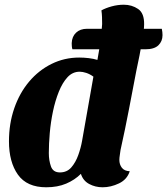

<svg xmlns="http://www.w3.org/2000/svg" viewBox="-20 -774 709 814"><path d="M176 20Q94 20 56 -33.5Q18 -87 18 -175Q18 -250 40.5 -315Q63 -380 103.5 -428Q144 -476 198.5 -503Q253 -530 316 -530Q336 -530 356.5 -527.5Q377 -525 393 -520Q401 -563 406 -601Q411 -639 413 -672Q413 -687 412.5 -701.5Q412 -716 410 -730Q428 -740 453.5 -747Q479 -754 505 -754Q539 -754 565.5 -736Q592 -718 591 -670Q591 -649 582 -596Q573 -543 558 -474Q543 -396 527 -312Q511 -228 491 -138Q490 -129 488 -117Q486 -105 486 -96Q486 -77 496.5 -63Q507 -49 530 -48Q519 -13 484.5 3.5Q450 20 415 20Q384 20 358 6Q332 -8 323 -37Q297 -11 260.5 4.5Q224 20 176 20ZM234 -43Q264 -43 282.5 -64.5Q301 -86 312 -117Q323 -148 328 -177L376 -449Q361 -460 345.5 -465Q330 -470 318 -470Q288 -470 266.5 -447Q245 -424 229.5 -385.5Q214 -347 204.5 -301.5Q195 -256 191 -210Q187 -164 187 -125Q187 -94 196 -68.5Q205 -43 234 -43ZM287 -565Q285 -571 284.5 -578.5Q284 -586 284 -591Q285 -619 302.5 -635.5Q320 -652 349 -652H666Q669 -638 669 -625Q669 -599 651.5 -582Q634 -565 596 -565Z"/></svg>

Font: Sansita Swashed
Style: Bold
Weight: 700
Designer: Pablo Cosgaya
Foundry: Omnibus-Type
Version: Version 1.003; ttfautohint (v1.8.3)